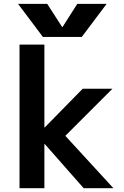

<svg xmlns="http://www.w3.org/2000/svg" viewBox="-20 -983 650 1003"><path d="M74.2 -962.9H226.6L304.7 -841.8H306.6L383.8 -962.9H537.1L407.2 -790H204.1ZM82 0V-750H211.9V-317.4H213.9L412.1 -519.5H567.4L321.3 -273.4L572.3 0H417L213.9 -230.5H211.9V0Z"/></svg>

Font: GenEi M Gothic v2 Bold
Style: Regular
Weight: 700
Version: Version 2.0